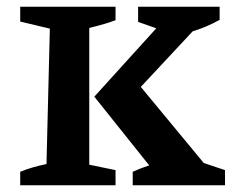

<svg xmlns="http://www.w3.org/2000/svg" viewBox="-20 -550 706 570"><path d="M40 0V-40Q74 -54 118 -63L128 -465L40 -486V-530H323V-490Q307 -484 290 -479Q273 -474 245 -467V-61L323 -45V0ZM374 0V-40Q398 -51 423 -59L260 -263L444 -466L390 -485V-530H632V-491Q592 -469 552 -457L398 -292L585 -66L648 -45V0Z"/></svg>

Font: Piazzolla SC SemiBold
Style: Regular
Weight: 600
Designer: Juan Pablo del Peral
Foundry: Huerta Tipografica
Version: Version 1.330